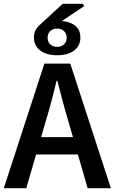

<svg xmlns="http://www.w3.org/2000/svg" viewBox="-22 -988 602 1008"><path d="M-2 0 211 -654H347L560 0H438L338 -348Q322 -400 307.5 -455Q293 -510 279 -564H275Q262 -509 247.5 -454.5Q233 -400 217 -348L116 0ZM124 -177V-268H432V-177ZM278 -698Q221 -698 188.5 -723.5Q156 -749 156 -790Q156 -814 165 -830Q174 -846 192 -862L307 -968H413L420 -956L284 -865L289 -878Q338 -878 369 -856Q400 -834 400 -790Q400 -749 368 -723.5Q336 -698 278 -698ZM278 -742Q300 -742 314 -755Q328 -768 328 -790Q328 -812 314 -825Q300 -838 278 -838Q256 -838 242 -825Q228 -812 228 -790Q228 -768 242 -755Q256 -742 278 -742Z"/></svg>

Font: Source Sans 3 SemiBold
Style: Regular
Weight: 600
Designer: Paul D. Hunt
Foundry: Adobe
Version: Version 3.046;hotconv 1.0.118;makeotfexe 2.5.65603